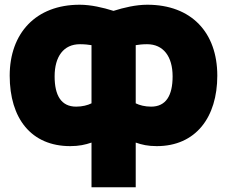

<svg xmlns="http://www.w3.org/2000/svg" viewBox="-20 -582 960 812"><path d="M554 -391V-145C570 -137 593 -131 619 -131C682 -131 710 -178 710 -259C710 -343 671 -395 602 -395C583 -395 565 -393 554 -391ZM554 21V210H367V21C341 30 314 36 277 36C112 36 21 -81 21 -262C21 -441 131 -562 317 -562C364 -562 416 -550 460 -536C504 -550 555 -562 603 -562C789 -562 899 -445 899 -262C899 -86 808 36 643 36C605 36 580 30 554 21ZM367 -145V-391C356 -393 337 -395 318 -395C249 -395 211 -343 211 -259C211 -178 239 -131 302 -131C328 -131 351 -137 367 -145Z"/></svg>

Font: Repo Black
Style: Regular
Weight: 900
Designer: Stefan Peev
Foundry: Context Ltd
Version: Version 1.502